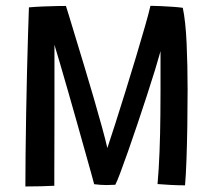

<svg xmlns="http://www.w3.org/2000/svg" viewBox="-20 -652 750 677"><path d="M69.5 5.5Q69.5 -43 70.2 -109.8Q71 -176.5 72.2 -250.8Q73.5 -325 75.2 -397Q77 -469 78.8 -528.8Q80.5 -588.5 82 -626Q103 -628 132.2 -629.2Q161.5 -630.5 185.2 -630.8Q209 -631 212.5 -631Q213.5 -629 222.5 -599Q231.5 -569 246 -521.5Q260.5 -474 277.5 -417.8Q294.5 -361.5 310.8 -305.5Q327 -249.5 339.8 -203.2Q352.5 -157 358.5 -130Q369 -161 385.8 -213.5Q402.5 -266 421.8 -327.8Q441 -389.5 459.2 -450Q477.5 -510.5 491.2 -558.8Q505 -607 510.5 -631.5Q524.5 -631.5 546.2 -630.5Q568 -629.5 589.5 -628Q611 -626.5 624.5 -624.5Q634.5 -577.5 638 -499.8Q641.5 -422 641.5 -336Q641.5 -273 640.5 -208.2Q639.5 -143.5 637.5 -88.2Q635.5 -33 632.5 1.5Q609 1.5 580.5 0Q552 -1.5 535.5 -3Q540 -53 542.5 -116.8Q545 -180.5 545.5 -247Q546 -288 546 -332.5Q546 -377 546 -414.2Q546 -451.5 546 -471.5Q539.5 -447.5 527 -406.5Q514.5 -365.5 498.2 -315.8Q482 -266 464.8 -215Q447.5 -164 431.8 -119Q416 -74 404 -42.2Q392 -10.5 386.5 -0.5Q371.5 0.5 355 0.5Q335.5 0.5 312 -2.5Q311 -7.5 302.2 -38.8Q293.5 -70 280 -118Q266.5 -166 251 -221.2Q235.5 -276.5 220 -330.2Q204.5 -384 191.8 -427.5Q179 -471 172 -494Q172 -444 172 -382.2Q172 -320.5 172 -257.5Q172 -194.5 171.8 -139.2Q171.5 -84 171.5 -46Q171.5 -8 171.5 3Q154 4 124.5 4.8Q95 5.5 69.5 5.5Z"/></svg>

Font: Grandstander
Style: Regular
Weight: 400
Designer: Tyler Finck
Foundry: Etcetera Type Co
Version: Version 1.200; ttfautohint (v1.8.3)